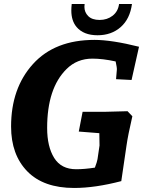

<svg xmlns="http://www.w3.org/2000/svg" viewBox="-20 -918 721 953"><path d="M449 -720Q534 -720 670 -686L633 -521L556 -525L560 -572Q561 -581 554 -613Q490 -627 439 -627Q362 -627 310 -575Q214 -480 214 -283Q214 -190 249 -134Q284 -78 358 -78Q400 -78 451 -86Q462 -115 464 -128L474 -196L473 -257L371 -265L390 -363H498L613 -366L637 -341Q615 -246 608 -196L582 -19Q452 15 348 15Q196 15 115.5 -67.5Q35 -150 35 -290Q35 -480 143.5 -600Q252 -720 449 -720ZM360 -784Q334 -815 334 -866Q334 -881 336 -898H400Q399 -891 399 -884Q399 -857 418 -838Q437 -819 474.5 -819Q512 -819 539 -840Q566 -861 571 -898H635Q625 -824 579 -783.5Q533 -743 464 -743Q395 -743 360 -784Z"/></svg>

Font: Andada SC
Style: Bold Italic
Weight: 700
Italic angle: -8.29999°
Designer: Carolina Giovagnoli
Foundry: Carolina Giovagnoli
Version: Version 1.003